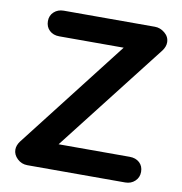

<svg xmlns="http://www.w3.org/2000/svg" viewBox="-79 -774 806 848"><g transform="rotate(10 324.0 -350.0)"><path d="M599 -603 219 -115H538Q565 -115 582 -99.5Q599 -84 599 -58Q599 -33 581.5 -16.5Q564 0 538 0H99Q73 0 54 -18Q35 -36 35 -59Q35 -78 49 -97L428 -585H139Q112 -585 95 -601Q78 -617 78 -643Q78 -668 95.5 -684Q113 -700 139 -700H548Q572 -700 592.5 -683Q613 -666 613 -641Q613 -622 599 -603Z"/></g></svg>

Font: Quicksand
Style: Bold
Weight: 700
Version: Version 3.000